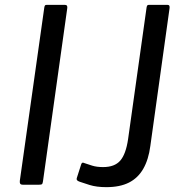

<svg xmlns="http://www.w3.org/2000/svg" viewBox="-20 -762 747 792"><path d="M247.5 -742Q260.2 -742 257.2 -726.6L157.3 -14.3Q156 -4.8 153.1 -2.4Q150.3 0 139.8 0H75.2Q65.8 0 63.3 -4.3Q60.8 -8.6 61.8 -16.5L162.7 -730.8Q163.9 -738.2 166 -740.1Q168 -742 173.9 -742ZM600.2 -160.3Q592.8 -103.7 571 -65.8Q549.3 -27.8 512 -8.9Q474.6 10 418.9 10Q378.4 10 349.8 1.1Q321.2 -7.9 309.1 -12.2Q300.9 -15.1 298.1 -18.3Q295.2 -21.4 296.5 -26.7L315 -84.4Q316.3 -88.9 319.4 -90.5Q322.4 -92.1 329.7 -88.7Q341.8 -84.5 360.6 -78.6Q379.4 -72.8 405.4 -72.8Q452.7 -72.8 475.9 -99.3Q499.2 -125.9 508.3 -187.7L584.7 -731.5Q585.9 -738.2 588 -740.1Q590 -742 595.4 -742H670.8Q682 -742 679.2 -726.6L600.2 -160.3Z"/></svg>

Font: Libre Franklin Thin
Style: Italic
Weight: 100
Italic angle: -8°
Designer: Pablo Impallari, Rodrigo Fuenzalida, Nhung Nguyen
Foundry: Impallari Type
Version: Version 3.000